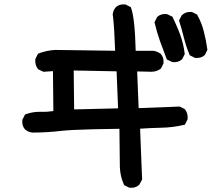

<svg xmlns="http://www.w3.org/2000/svg" viewBox="-20 -796 1040 894"><path d="M580.6 77.1 561 67.4 558.1 65.9 556.6 62.5Q540 25.9 538.1 -17.1L536.1 -196.3Q466.3 -195.3 412.8 -194.1Q359.4 -192.9 322.5 -190.9Q285.6 -189 264.2 -186.5Q231 -182.6 197.8 -180.7Q164.6 -178.7 130.9 -178.7H130.4H129.9Q123.5 -179.7 117.9 -181.4Q112.3 -183.1 107.2 -186Q102.1 -189 97.2 -192.9L96.7 -193.4L96.2 -193.8Q81.5 -210.4 84 -236.3V-238.3L85 -239.7L94.7 -259.3L96.7 -262.7L100.1 -264.2Q133.3 -276.4 170.4 -275.4Q185.1 -274.9 199.7 -275.9Q214.4 -276.9 228.5 -278.8L226.6 -464.8L184.1 -461.9H181.6L179.2 -462.9L159.7 -472.7L157.7 -473.6L156.2 -475.6Q142.1 -494.1 144.5 -519.5V-521.5L145.5 -522.9L155.3 -542.5L157.2 -545.9L160.6 -547.4Q197.3 -561.5 237.8 -563.5H238.3L516.1 -559.6Q515.1 -579.1 514.4 -596.4Q513.7 -613.8 512.9 -628.7Q512.2 -643.6 511.5 -656.5Q510.7 -669.4 509.8 -680.4Q508.8 -691.4 508.1 -700.2Q507.3 -709 506.6 -715.6Q505.9 -722.2 504.9 -727.1V-728.5V-729.5Q505.9 -738.8 509.5 -747.1Q513.2 -755.4 519 -762.2L519.5 -762.7L520 -763.2Q536.6 -777.8 562.5 -775.4H564.5L565.9 -774.4L585.4 -764.6L588.9 -762.7L590.3 -759.3Q599.1 -735.4 604.5 -685.5Q609.9 -635.7 611.8 -559.6H692.4H692.9H693.4Q711.9 -557.1 727.5 -545.9L728.5 -545.4L729 -544.4Q743.7 -527.8 741.2 -502V-500L740.2 -498.5L730.5 -479L729.5 -477.1L727.5 -475.6Q718.3 -468.8 707.5 -465.3Q696.8 -461.9 684.6 -461.9L618.7 -463.4L625.5 -292.5L814 -299.8H816.4L818.8 -298.8L838.4 -289.1L840.3 -288.1L841.8 -286.1Q856 -267.6 853.5 -242.2V-240.2L852.5 -238.8L842.8 -219.2L840.8 -215.3L835.9 -214.4Q784.2 -202.1 729 -201.2Q680.2 -200.2 632.3 -196.8L641.6 36.6V39.6L640.6 42L628.9 63.5L627.9 64.9L626.5 65.9Q609.9 80.6 584 78.1H582ZM529.8 -291.5 522.9 -463.9 323.2 -467.8 325.2 -286.6ZM780.8 -507.8 760.3 -517.6 756.8 -519 755.4 -522.9Q739.7 -564 725.1 -604.5Q710.4 -645.5 700.2 -689.5L699.7 -692.9L701.2 -695.8L710.9 -715.3L711.9 -717.3L713.4 -718.3Q730 -732.9 755.9 -730.5H757.3L759.3 -729.5L779.8 -719.7L782.7 -718.3L784.2 -715.3Q790.5 -702.1 796.6 -688.7Q802.7 -675.3 808.3 -661.9Q814 -648.4 818.8 -634.8Q834 -593.3 839.8 -547.4L840.3 -544.4L838.9 -541.5L829.1 -522L828.1 -520L826.7 -519Q810.1 -504.4 784.2 -506.8H782.7ZM886.2 -527.3 866.7 -537.1 863.3 -538.6 862.3 -542Q846.2 -580.1 836.4 -620.1Q826.7 -659.7 814.9 -696.3L813.5 -700.2L815.4 -703.6L825.2 -723.1L826.2 -724.6L827.6 -726.1Q846.2 -742.7 872.1 -740.2H874L875.5 -739.3L895 -729.5L897.5 -728L898.9 -725.6Q919.4 -689 929.2 -648.9Q939.5 -609.4 945.3 -566.9L945.8 -564L944.3 -561L934.6 -541.5L933.6 -539.6L932.1 -538.6Q915.5 -523.9 889.6 -526.4H887.7Z"/></svg>

Font: NaikaiFont
Style: Bold
Weight: 700
Version: Version 1.89